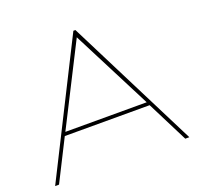

<svg xmlns="http://www.w3.org/2000/svg" viewBox="-124 -843 1001 976"><g transform="rotate(-20 376.0 -355.0)"><path d="M13 0 370 -710H381L739 0H717L605 -222H146L34 0ZM156 -241H596L375 -673Z"/></g></svg>

Font: Georama Extended Thin
Style: Regular
Weight: 100
Width: 7
Designer: Jean-Baptiste Levee
Foundry: Production Type
Version: Version 1.000